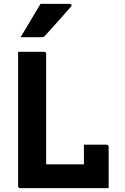

<svg xmlns="http://www.w3.org/2000/svg" viewBox="-20 -966 640 986"><path d="M84 0Q73 0 73 -11V-700H206Q217 -700 217 -689V-122H411V-223H527Q538 -223 538 -212V0ZM188 -946H339Q345 -946 347 -941.5Q349 -937 345 -932Q326 -911 312 -895Q298 -879 284.5 -864Q271 -849 253.5 -829.5Q236 -810 210 -781Q204 -775 194 -775H86Q113 -821 137 -860.5Q161 -900 188 -946Z"/></svg>

Font: Recursive Mn Lnr St
Style: Bold
Weight: 700
Monospace: yes
Version: Version 1.079;hotconv 1.0.112;makeotfexe 2.5.65598; ttfautoh